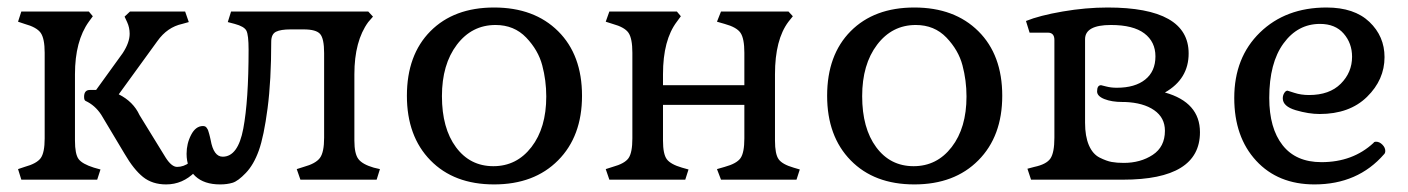

<svg xmlns="http://www.w3.org/2000/svg" viewBox="-20 -481 3769 514"><path d="M240.2 0 249 -27.3 231.4 -32.2Q200.2 -42 190.4 -55.2Q180.7 -68.4 180.7 -104.5V-282.2Q180.7 -371.1 217.8 -422.9L228.5 -437.5L217.8 -450.2H37.1L28.3 -422.9L45.9 -417Q78.1 -408.2 88.9 -393.1Q99.6 -377.9 99.6 -339.8V-110.4Q99.6 -72.3 88.9 -57.6Q78.1 -43 45.9 -34.2L28.3 -28.3L37.1 0ZM502 -20.5 487.3 -45.9Q471.7 -34.2 454.1 -34.2Q439.5 -34.2 423.8 -58.6L353.5 -172.9Q336.9 -209 297.9 -228.5L401.4 -371.1Q427.7 -408.2 467.8 -417L485.4 -421.9L475.6 -450.2H328.1L313.5 -436.5L320.3 -421.9Q327.1 -407.2 327.1 -390.6Q327.1 -367.2 308.6 -338.9L237.3 -240.2H220.7Q205.1 -240.2 205.1 -221.7Q205.1 -212.9 209 -210.9Q234.4 -199.2 251 -173.8L313.5 -69.3Q337.9 -27.3 362.8 -7.3Q387.7 12.7 424.8 12.7Q468.8 12.7 502 -20.5Z M706.1 -369.1Q706.1 -389.6 718.8 -396Q731.4 -402.3 757.8 -402.3H793Q826.2 -402.3 836.9 -390.1Q847.7 -377.9 847.7 -338.9V-112.3Q847.7 -73.2 836.4 -58.1Q825.2 -43 793 -34.2L774.4 -28.3L784.2 0H988.3L997.1 -28.3L980.5 -32.2Q950.2 -41 939.5 -55.2Q928.7 -69.3 928.7 -104.5V-282.2Q928.7 -371.1 965.8 -421.9L978.5 -436.5L965.8 -450.2H598.6L589.8 -421.9L608.4 -417Q633.8 -410.2 639.6 -398.9Q645.5 -387.7 645.5 -347.7Q645.5 -211.9 631.3 -136.7Q617.2 -61.5 576.2 -61.5Q551.8 -61.5 543.9 -106.4Q543 -109.4 542 -114.7Q541 -120.1 540 -122.6Q539.1 -125 538.1 -128.9Q537.1 -132.8 535.6 -135.3Q534.2 -137.7 532.7 -139.6Q531.2 -141.6 528.8 -142.6Q526.4 -143.6 523.4 -143.6Q503.9 -143.6 491.7 -120.1Q479.5 -96.7 479.5 -69.3Q479.5 -31.2 502.9 -9.3Q526.4 12.7 569.3 12.7Q587.9 12.7 602.5 8.3Q617.2 3.9 638.2 -18.1Q659.2 -40 672.9 -78.1Q686.5 -116.2 696.3 -190.9Q706.1 -265.6 706.1 -369.1Z M1163.1 -223.6Q1163.1 -308.6 1203.1 -361.3Q1243.2 -414.1 1306.6 -414.1Q1356.4 -414.1 1388.7 -380.4Q1420.9 -346.7 1431.6 -306.2Q1442.4 -265.6 1442.4 -222.7Q1442.4 -138.7 1402.8 -87.4Q1363.3 -36.1 1300.8 -36.1Q1238.3 -36.1 1200.7 -86.9Q1163.1 -137.7 1163.1 -223.6ZM1538.1 -224.6Q1538.1 -334 1474.1 -397.5Q1410.2 -460.9 1302.7 -460.9Q1195.3 -460.9 1132.3 -397.5Q1069.3 -334 1069.3 -224.6Q1069.3 -116.2 1132.3 -51.8Q1195.3 12.7 1302.7 12.7Q1410.2 12.7 1474.1 -51.8Q1538.1 -116.2 1538.1 -224.6Z M1814.5 0 1823.2 -27.3 1805.7 -32.2Q1775.4 -41 1765.1 -54.7Q1754.9 -68.4 1754.9 -104.5V-200.2H1972.7V-110.4Q1972.7 -72.3 1962.4 -57.6Q1952.1 -43 1919.9 -34.2L1899.4 -28.3L1910.2 0H2112.3L2121.1 -27.3L2104.5 -32.2Q2074.2 -41 2064.5 -54.7Q2054.7 -68.4 2054.7 -104.5V-282.2Q2054.7 -375 2090.8 -422.9L2102.5 -437.5L2090.8 -450.2H1910.2L1899.4 -422.9L1919.9 -417Q1952.1 -408.2 1962.4 -393.1Q1972.7 -377.9 1972.7 -339.8V-252.9H1754.9V-282.2Q1754.9 -374 1792 -422.9L1802.7 -437.5L1792 -450.2H1611.3L1601.6 -422.9L1620.1 -417Q1652.3 -408.2 1662.6 -393.1Q1672.9 -377.9 1672.9 -339.8V-110.4Q1672.9 -72.3 1662.6 -57.6Q1652.3 -43 1620.1 -34.2L1601.6 -28.3L1611.3 0Z M2288.1 -223.6Q2288.1 -308.6 2328.1 -361.3Q2368.2 -414.1 2431.6 -414.1Q2481.4 -414.1 2513.7 -380.4Q2545.9 -346.7 2556.6 -306.2Q2567.4 -265.6 2567.4 -222.7Q2567.4 -138.7 2527.8 -87.4Q2488.3 -36.1 2425.8 -36.1Q2363.3 -36.1 2325.7 -86.9Q2288.1 -137.7 2288.1 -223.6ZM2663.1 -224.6Q2663.1 -334 2599.1 -397.5Q2535.2 -460.9 2427.7 -460.9Q2320.3 -460.9 2257.3 -397.5Q2194.3 -334 2194.3 -224.6Q2194.3 -116.2 2257.3 -51.8Q2320.3 12.7 2427.7 12.7Q2535.2 12.7 2599.1 -51.8Q2663.1 -116.2 2663.1 -224.6Z M2884.8 -152.3V-376Q2884.8 -414.1 2954.1 -414.1Q3013.7 -414.1 3043.5 -391.6Q3073.2 -369.1 3073.2 -330.1Q3073.2 -290 3045.9 -268.1Q3018.6 -246.1 2969.7 -246.1Q2954.1 -246.1 2941.4 -249.5Q2928.7 -252.9 2927.7 -252.9Q2917 -252.9 2917 -236.3Q2917 -223.6 2936.5 -215.8Q2956.1 -208 2984.4 -208H2991.2Q3041 -206.1 3069.8 -186Q3098.6 -166 3098.6 -130.9Q3098.6 -87.9 3065.9 -66.4Q3033.2 -44.9 2988.3 -44.9Q2969.7 -44.9 2956.1 -47.4Q2942.4 -49.8 2923.8 -59.1Q2905.3 -68.4 2895 -92.3Q2884.8 -116.2 2884.8 -152.3ZM2986.3 0Q3192.4 0 3192.4 -127Q3192.4 -207 3098.6 -233.4Q3162.1 -269.5 3162.1 -337.9Q3162.1 -460.9 2945.3 -460.9Q2886.7 -460.9 2824.7 -450.2Q2762.7 -439.5 2726.6 -424.8L2736.3 -393.6H2785.2Q2802.7 -393.6 2802.7 -374V-112.3Q2802.7 -72.3 2792 -56.6Q2781.2 -41 2749 -34.2L2730.5 -29.3L2740.2 0Z M3685.5 -68.4Q3688.5 -71.3 3688.5 -77.1Q3688.5 -85.9 3680.7 -93.8Q3672.9 -101.6 3664.1 -101.6Q3658.2 -101.6 3657.2 -98.6Q3601.6 -46.9 3517.6 -46.9Q3449.2 -46.9 3413.6 -92.3Q3377.9 -137.7 3377.9 -218.8Q3377.9 -312.5 3416 -364.7Q3454.1 -417 3513.7 -417Q3554.7 -417 3577.1 -391.1Q3599.6 -365.2 3599.6 -329.1Q3599.6 -287.1 3569.3 -256.8Q3539.1 -226.6 3484.4 -226.6Q3462.9 -226.6 3445.3 -232.4Q3427.7 -238.3 3426.8 -238.3Q3421.9 -238.3 3418 -231.9Q3414.1 -225.6 3414.1 -217.8Q3414.1 -196.3 3448.7 -186Q3483.4 -175.8 3512.7 -175.8Q3592.8 -175.8 3639.6 -221.7Q3686.5 -267.6 3686.5 -328.1Q3686.5 -383.8 3646 -422.4Q3605.5 -460.9 3531.2 -460.9Q3421.9 -460.9 3353 -394Q3284.2 -327.1 3284.2 -218.8Q3284.2 -114.3 3342.8 -50.8Q3401.4 12.7 3499 12.7Q3615.2 12.7 3685.5 -68.4Z"/></svg>

Font: Kurale
Style: Regular
Weight: 400
Version: 1.0; ttfautohint (v1.3)